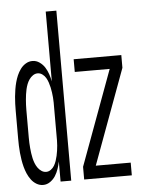

<svg xmlns="http://www.w3.org/2000/svg" viewBox="-53 -777 606 827"><g transform="rotate(-5 250.0 -363.5)"><path d="M100 8Q85 8 71.5 0Q58 -8 48.5 -21Q39 -34 33 -48Q27 -62 23 -77Q19 -92 16.5 -107.5Q14 -123 12.5 -138.5Q11 -154 10.5 -169.5Q10 -185 10 -200V-320Q10 -335 10.5 -350.5Q11 -366 12.5 -381.5Q14 -397 16.5 -412.5Q19 -428 23 -443Q27 -458 33 -472Q39 -486 48.5 -499Q58 -512 71.5 -520Q85 -528 100 -528Q117 -528 131 -518Q145 -508 153.5 -494.5Q162 -481 167.5 -465Q173 -449 176 -433V-735H222V0H176V-87Q173 -71 167.5 -55Q162 -39 153.5 -25.5Q145 -12 131 -2Q117 8 100 8ZM278 0V-55L429 -465H278V-520H484V-465L333 -55H484V0ZM118 -47Q129 -47 138.5 -54Q148 -61 153.5 -70.5Q159 -80 162.5 -90.5Q166 -101 168.5 -112Q171 -123 172.5 -134Q174 -145 175 -156Q176 -167 176 -178Q176 -189 176 -200V-320Q176 -331 176 -342Q176 -353 175 -364Q174 -375 172.5 -386Q171 -397 168.5 -408Q166 -419 162.5 -429.5Q159 -440 153.5 -449.5Q148 -459 138.5 -466Q129 -473 118 -473Q107 -473 97.5 -466.5Q88 -460 81.5 -450.5Q75 -441 71 -430.5Q67 -420 64.5 -409Q62 -398 60.5 -387Q59 -376 58 -365Q57 -354 56.5 -342.5Q56 -331 56 -320V-200Q56 -189 56.5 -177.5Q57 -166 58 -155Q59 -144 60.5 -133Q62 -122 64.5 -111Q67 -100 71 -89.5Q75 -79 81.5 -69.5Q88 -60 97.5 -53.5Q107 -47 118 -47Z"/></g></svg>

Font: Iosevka SS04 Light
Style: Regular
Weight: 300
Monospace: yes
Designer: Belleve Invis
Foundry: Belleve Invis
Version: Version 19.0.0; ttfautohint (v1.8.4)